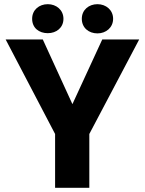

<svg xmlns="http://www.w3.org/2000/svg" viewBox="-20 -900 696 920"><path d="M7 -711 244 -258V0H408V-258L647 -711H470L327 -401L185 -711ZM134 -810C134 -766 167 -741 209 -741C250 -741 284 -767 284 -810C284 -852 250 -880 209 -880C168 -880 134 -853 134 -810ZM372 -810C372 -767 405 -740 447 -740C488 -740 522 -768 522 -810C522 -852 488 -880 447 -880C406 -880 372 -853 372 -810Z"/></svg>

Font: Asimov Pro
Style: Blk
Weight: 900
Designer: Google
Version: Version 2.000980; 2014